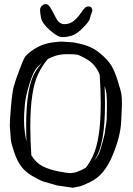

<svg xmlns="http://www.w3.org/2000/svg" viewBox="-20 -884 639 925"><path d="M388.4 -845.5C383.4 -840.4 376 -830.8 366.2 -816.7C356.4 -802.5 345.4 -790.8 333 -781.5C320.6 -772.2 306.2 -767.6 289.6 -767.6C272.9 -767.6 259.3 -778.3 248.5 -799.8C237.8 -821.3 229 -837.4 222.2 -848.1C215.3 -858.9 208.3 -864.3 200.9 -864.3C193.6 -864.3 187.1 -861.4 181.4 -855.7C175.7 -850 172.9 -843.3 172.9 -835.4C172.9 -827.6 174.5 -815.1 177.7 -797.9C181 -780.6 195.1 -760.8 220.2 -738.5C245.3 -716.2 265.3 -705.1 280.3 -705.1C295.2 -705.1 310.9 -707.7 327.1 -712.9C343.4 -718.1 361.5 -731 381.3 -751.5C401.2 -772 411.9 -786.4 413.3 -794.7C414.8 -803 417.1 -810.7 420.2 -817.9C423.3 -825 424.8 -830.6 424.8 -834.5C424.8 -838.4 423.5 -842.4 420.9 -846.7C418.3 -850.9 413.5 -853 406.5 -853C399.5 -853 393.5 -850.5 388.4 -845.5ZM431.6 -107.9 439.5 -119.6C470.4 -167.2 485.8 -254.6 485.8 -381.8C485.8 -409.2 485.2 -438.5 483.9 -469.7C488.4 -456.4 491.5 -444.1 492.9 -432.9C494.4 -421.6 495.1 -397.2 495.1 -359.6C495.1 -322 493.7 -296.3 490.7 -282.5C487.8 -268.6 486.3 -258.6 486.3 -252.4C486.3 -246.3 482.2 -228 473.9 -197.8C465.6 -167.5 458.7 -147.4 453.1 -137.5C447.6 -127.5 440.4 -117.7 431.6 -107.9ZM181.2 -581.1C170.4 -567.7 160.6 -554.2 151.9 -540.5C121.3 -493 106 -405.4 106 -277.8C106 -253.7 106.4 -228.4 107.4 -201.7C105.1 -212.1 102.6 -226.6 99.9 -245.4C97.1 -264.1 95.7 -283.9 95.7 -304.7C95.7 -325.5 97 -350.3 99.6 -378.9C102.2 -407.6 109.8 -441.7 122.3 -481.2C134.8 -520.8 146.5 -546.2 157.2 -557.6C168 -569 175.9 -576.8 181.2 -581.1ZM32.2 -211.4C34.2 -195.8 39.8 -174.7 49.1 -148.2C58.3 -121.7 69.4 -99.7 82.3 -82.3C95.1 -64.9 112.5 -49.7 134.3 -36.9C156.1 -24 174.5 -14.8 189.5 -9.3L256.8 9.8L331.1 20.5L367.7 13.2C381.3 8.3 392.6 3.6 401.4 -1L414.6 -7.3C458.8 -27.8 494.1 -68.9 520.3 -130.6C546.5 -192.3 560.9 -246.7 563.5 -293.9C566.1 -341.1 567.4 -372.5 567.4 -387.9C567.4 -403.4 566.7 -416.4 565.4 -427C564.1 -437.6 557.7 -461.3 546.1 -498.3C534.6 -535.2 521.3 -563.4 506.3 -582.8C491.4 -602.1 471.3 -621 446 -639.4C420.8 -657.8 383.6 -671.2 334.5 -679.7L277.3 -683.6C245.8 -682.3 219.3 -678.5 198 -672.1C176.7 -665.8 156.3 -655.8 137 -642.3C117.6 -628.8 105.1 -617.5 99.6 -608.4C94.1 -599.3 85.1 -578.3 72.8 -545.4C60.4 -512.5 51.7 -486.8 46.6 -468.3C41.6 -449.7 37.1 -418.4 33.2 -374.3C29.3 -330.2 27.3 -298.2 27.3 -278.3ZM460.4 -523.9C463.7 -473.5 465.3 -427.2 465.3 -385.3C465.3 -268.7 452.5 -184.1 426.8 -131.3C417.3 -111.2 406.6 -93.1 394.5 -77.1C379.2 -67.4 362 -59.4 342.8 -53.2L320.3 -49.8C310.5 -49.8 290.9 -52.7 261.2 -58.3C231.6 -64 206 -72.5 184.3 -83.7C162.7 -95 144.9 -112.5 130.9 -136.2C127.6 -186.7 126 -232.9 126 -274.9C126 -391.4 138.8 -476.1 164.6 -528.8C177.9 -556.2 193.4 -579.9 210.9 -600.1C217.1 -603.4 228.1 -608 243.9 -614C259.7 -620 279.8 -623 304.2 -623C328.6 -623 344.6 -622.2 352.3 -620.4C359.9 -618.6 373.1 -612.5 391.8 -602.3C410.6 -592 424.7 -580.7 434.3 -568.4C443.9 -556 450.7 -545.7 454.6 -537.6C458.5 -529.5 460.4 -524.9 460.4 -523.9Z"/></svg>

Font: Drukaatie burti
Style: Regular
Weight: 400
Version: Version 0.14.4